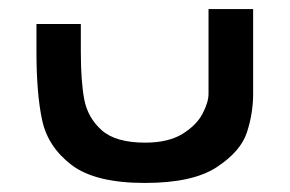

<svg xmlns="http://www.w3.org/2000/svg" viewBox="-20 -404 640 424"><path d="M60.5 -291V-351H158.5V-289.5Q158.5 -225 166 -184.8Q173.5 -144.5 204.2 -116.8Q235 -89 300.5 -89Q351.5 -89 382.8 -108.2Q414 -127.5 427.2 -152.8Q440.5 -178 440.5 -197V-384H539V-197Q539 -153.5 525.2 -111.5Q511.5 -69.5 458.5 -34.8Q405.5 0 300 0Q190 0 138 -39.8Q86 -79.5 73.2 -138Q60.5 -196.5 60.5 -291Z"/></svg>

Font: JuliaMono SemiBold
Style: Italic
Weight: 600
Italic angle: -9°
Monospace: yes
Designer: cormullion
Foundry: corm
Version: Version 0.056; ttfautohint (v1.8.4)